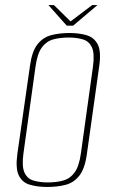

<svg xmlns="http://www.w3.org/2000/svg" viewBox="-20 -730 450 762"><path d="M167 12Q128 12 98 3Q68 -6 54.5 -34Q41 -62 49 -120L99 -469Q107 -527 129 -554.5Q151 -582 183.5 -590.5Q216 -599 255 -599Q295 -599 324.5 -590Q354 -581 368 -553.5Q382 -526 374 -469L325 -120Q317 -61 295 -33Q273 -5 240.5 3.5Q208 12 167 12ZM170 -6Q204 -6 231 -13.5Q258 -21 276 -45.5Q294 -70 301 -121L349 -466Q356 -517 345 -541.5Q334 -566 309.5 -573.5Q285 -581 252 -581Q218 -581 191 -573.5Q164 -566 146 -541.5Q128 -517 121 -466L73 -121Q66 -70 77 -45.5Q88 -21 112.5 -13.5Q137 -6 170 -6ZM245 -628 172 -710H194L260 -645L346 -710H367L270 -628Z"/></svg>

Font: Alumni Sans Thin
Style: Italic
Weight: 100
Italic angle: -8°
Designer: Robert E. Leuschke
Foundry: Robert E. Leuschke
Version: Version 1.016